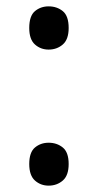

<svg xmlns="http://www.w3.org/2000/svg" viewBox="-20 -570 308 604"><path d="M72 -482Q72 -520 90 -535Q108 -550 133 -550Q159 -550 177.5 -535Q196 -520 196 -482Q196 -446 177.5 -430Q159 -414 133 -414Q108 -414 90 -430Q72 -446 72 -482ZM72 -54Q72 -91 90 -106Q108 -121 133 -121Q159 -121 177.5 -106Q196 -91 196 -54Q196 -18 177.5 -2Q159 14 133 14Q108 14 90 -2Q72 -18 72 -54Z"/></svg>

Font: Noto Sans Old Turkic
Style: Regular
Weight: 400
Designer: Monotype Design Team
Foundry: Monotype Imaging Inc.
Version: Version 2.003; ttfautohint (v1.8.4.7-5d5b)